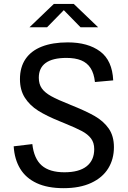

<svg xmlns="http://www.w3.org/2000/svg" viewBox="-20 -961 660 993"><path d="M323.7 -661.5Q252.3 -661.5 216.5 -635.6Q180.7 -609.7 180.7 -559Q180.7 -526 196.2 -504Q211.8 -482 244.8 -463.6Q277.8 -445.2 341.3 -420.2L343 -419.3Q423.5 -387.3 469.8 -360.8Q516 -334.2 542.6 -295.8Q569.2 -257.3 569.2 -199.8Q569.2 -138 539.8 -90.2Q510.3 -42.3 451.8 -15.1Q393.3 12.2 309.2 12.2Q225.8 12.2 169.8 -13.9Q113.8 -40 84.4 -88.4Q55 -136.8 50.8 -204.3L147.2 -215.8Q155.7 -140.3 195.8 -105.2Q236 -70 313.2 -70Q389 -70 428.2 -101.1Q467.3 -132.2 467.3 -189.7Q467.3 -222.8 450.8 -244.8Q434.2 -266.7 403.7 -283Q373.2 -299.3 313.3 -323.7L289 -333.7Q221.5 -361 177.8 -388.3Q134.2 -415.7 108.7 -455.5Q83.2 -495.3 83.2 -551.7Q83.2 -613.5 112.2 -656.1Q141.3 -698.7 196.7 -720.2Q252 -741.8 330.5 -741.8Q435 -741.8 497.9 -695Q560.8 -648.2 565.5 -545.3L471 -536.8Q466.2 -581.5 448.4 -608.9Q430.7 -636.3 399.9 -648.9Q369.2 -661.5 323.7 -661.5ZM258.5 -940.7H361.5L487.5 -820H396.5L296.7 -922H323.3L223.5 -820H132.5Z"/></svg>

Font: Monaspace Neon Var
Style: Regular
Weight: 400
Designer: Riley Cran and the Lettermatic Team
Version: Version 1.000 (Monaspace Neon Var)